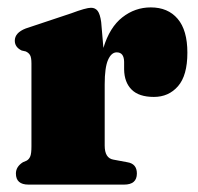

<svg xmlns="http://www.w3.org/2000/svg" viewBox="-20 -499 534 519"><path d="M253.5 -439.5 259.5 -369.5Q276.5 -425.5 310.8 -452.2Q345 -479 387.5 -479Q434 -479 460.2 -448.2Q486.5 -417.5 486.5 -356.5Q486.5 -295 461.2 -266Q436 -237 396 -237Q355.5 -237 335.8 -256.8Q316 -276.5 315.5 -311.5V-332Q315 -357.5 295.5 -357.5Q281 -357.5 272 -337Q263 -316.5 263 -271V-105.5Q263 -71.5 286.5 -67.5L324 -60.5Q350 -56.5 350 -30Q350 0 315.5 0H57Q23 0 23 -30Q23 -48.5 42 -60.5L52.5 -65Q59 -69 62 -76.8Q65 -84.5 65 -103.5V-327.5Q65 -343.5 61.2 -350Q57.5 -356.5 49.5 -360L38.5 -362.5Q20 -371.5 20 -389Q20 -410.5 49.5 -422L172.5 -463Q212.5 -478 226 -478Q237.5 -478 244 -469.5Q250.5 -461 253.5 -439.5Z"/></svg>

Font: Fraunces 72pt S050 Black
Style: Regular
Weight: 900
Version: Version 1.000; ttfautohint (v1.8.3)